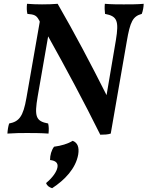

<svg xmlns="http://www.w3.org/2000/svg" viewBox="-20 -699 775 1009"><path d="M630 -676C603 -676 565 -676 531 -679C529 -660 530 -642 532 -626C595 -614 606 -591 589 -488L540 -199C460 -358 372 -525 283 -679C261 -677 231 -676 201 -676C174 -676 148 -677 122 -679C120 -660 120 -642 124 -626C159 -623 171 -619 184 -595C186 -592 188 -589 189 -585L119 -185C102 -86 80 -60 28 -50C23 -34 20 -16 19 3C62 0 90 0 123 0C151 0 193 0 235 3C237 -17 237 -34 233 -50C168 -62 160 -87 178 -192L233 -508C329 -336 419 -168 507 9C528 9 547 8 562 3L646 -480C664 -586 678 -613 725 -626C731 -641 735 -663 735 -679C704 -676 662 -676 630 -676ZM362 41C336 57 302 67 264 72C250 91 243 116 243 142C273 145 286 158 282 180C278 204 256 235 222 263C227 277 238 285 254 290C320 247 378 187 391 113C397 75 388 51 362 41Z"/></svg>

Font: Vollkorn Semibold
Style: Italic
Weight: 600
Italic angle: -11°
Designer: Friedrich Althausen
Foundry: Friedrich Althausen
Version: Version 4.015;PS 004.015;hotconv 1.0.88;makeotf.lib2.5.64775